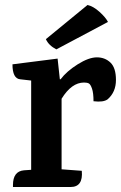

<svg xmlns="http://www.w3.org/2000/svg" viewBox="-20 -750 487 770"><path d="M412 -352Q395 -339 355 -344Q355 -377 349 -394.5Q343 -412 336 -415.5Q329 -419 317 -419Q267 -419 227 -354V-71L308 -65Q314 0 263 0H32Q32 0 32 -8Q32 -63 76 -67L105 -69V-427L61 -432Q30 -435 30 -492L211 -515L220 -432H223Q247 -464 291.5 -492Q336 -520 368.5 -520Q401 -520 423 -499Q445 -478 445 -429.5Q445 -381 412 -352ZM413 -662 206 -552Q175 -568 164 -593L331 -730Q354 -725 379 -702.5Q404 -680 413 -662Z"/></svg>

Font: Karma
Style: Bold
Weight: 700
Designer: Joana Correia
Foundry: Indian Type Foundry
Version: Version 1.202;PS 1.0;hotconv 1.0.78;makeotf.lib2.5.61930; tt